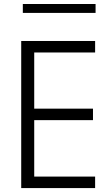

<svg xmlns="http://www.w3.org/2000/svg" viewBox="-20 -959 560 979"><path d="M88.2 0V-750H465V-691.4H154.5V-405H454.1V-346.4H154.5V-58.6H465V0ZM96.4 -893.2V-938.6H467.3V-893.2Z"/></svg>

Font: Spartan
Style: Regular
Weight: 400
Designer: Matt Bailey, Mirko Velimirovic
Foundry: Matt Bailey
Version: Version 1.005